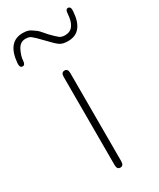

<svg xmlns="http://www.w3.org/2000/svg" viewBox="-249 -840 746 903"><g transform="rotate(-30 123.5 -389.0)"><path d="M123 0Q105 0 105 -24V-503Q105 -527 123 -527Q141 -527 141 -503V-24Q141 0 123 0ZM208 -638Q178 -638 163 -649Q152 -657 143 -666L85 -725Q77 -733 68 -740Q58 -748 38 -748Q9 -748 -6 -718Q-21 -688 -22 -665Q-23 -641 -38 -642Q-53 -643 -51 -667Q-42 -778 41 -778Q70 -778 86 -766Q96 -759 106 -752Q112 -748 130 -727Q137 -718 145 -710L163 -692Q171 -684 180 -677Q190 -669 210 -669Q265 -669 270 -751Q271 -775 285 -774Q300 -773 298 -749Q291 -638 208 -638Z"/></g></svg>

Font: Resource Han Rounded JP ExtraLight
Style: Regular
Weight: 250
Designer: Cyano Hao (round all glyphs); Ryoko NISHIZUKA 西塚涼子 (kana, bopomofo & ideographs); Paul D. Hunt (Latin, Greek & Cyrillic)
Foundry: Cyano Hao
Version: 0.990